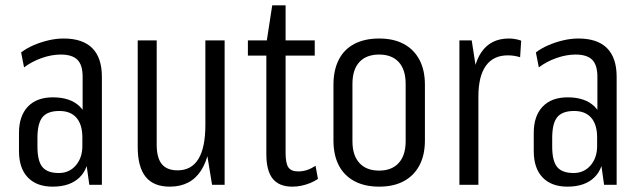

<svg xmlns="http://www.w3.org/2000/svg" viewBox="-20 -691 2393 718"><path d="M289 -178V-404Q289 -448 269.5 -467.5Q250 -487 207 -487Q173 -487 136 -474Q99 -461 70 -439L59 -495Q80 -511 107 -522.5Q134 -534 162.5 -540.5Q191 -547 218 -547Q289 -547 325 -511Q361 -475 361 -404V0H314ZM177 7Q117 7 84 -27.5Q51 -62 51 -126V-194Q51 -257 84 -292Q117 -327 178 -327Q243 -327 278 -293Q313 -259 313 -195V-127Q313 -62 277.5 -27.5Q242 7 177 7ZM200 -44Q239 -44 263.5 -72.5Q288 -101 288 -145V-177Q288 -225 266 -250.5Q244 -276 202 -276Q158 -276 139 -253Q120 -230 120 -175V-143Q120 -89 138.5 -66.5Q157 -44 200 -44Z M566 -149Q566 -101 585 -77.5Q604 -54 644 -54Q696 -54 722 -96.5Q748 -139 748 -224L771 -292V-234Q771 -114 732 -53.5Q693 7 615 7Q554 7 524.5 -30Q495 -67 495 -141V-540H566ZM820 0H773L748 -153V-540H820Z M1073 7Q1024 7 1000 -22.5Q976 -52 976 -115V-528L998 -671H1048V-119Q1048 -80 1058.5 -65Q1069 -50 1095 -50Q1113 -50 1129 -55.5Q1145 -61 1160 -71L1169 -22Q1156 -13 1140 -6.5Q1124 0 1107 3.5Q1090 7 1073 7ZM907 -540H1157V-483H907Z M1398 7Q1344 7 1305.5 -13.5Q1267 -34 1247 -72.5Q1227 -111 1227 -166V-374Q1227 -429 1247 -468Q1267 -507 1305.5 -527Q1344 -547 1398 -547Q1452 -547 1490 -526.5Q1528 -506 1548.5 -467.5Q1569 -429 1569 -374V-166Q1569 -111 1548.5 -72.5Q1528 -34 1490 -13.5Q1452 7 1398 7ZM1398 -53Q1445 -53 1471 -81.5Q1497 -110 1497 -163V-377Q1497 -431 1471 -459Q1445 -487 1398 -487Q1350 -487 1324 -459Q1298 -431 1298 -377V-163Q1298 -110 1324 -81.5Q1350 -53 1398 -53Z M1698 -540H1744L1769 -378V0H1698ZM1745 -345Q1745 -444 1780 -495.5Q1815 -547 1883 -547Q1894 -547 1906 -545Q1918 -543 1929 -539L1925 -477Q1903 -484 1879 -484Q1825 -484 1797 -445Q1769 -406 1769 -330Z M2214 -178V-404Q2214 -448 2194.5 -467.5Q2175 -487 2132 -487Q2098 -487 2061 -474Q2024 -461 1995 -439L1984 -495Q2005 -511 2032 -522.5Q2059 -534 2087.5 -540.5Q2116 -547 2143 -547Q2214 -547 2250 -511Q2286 -475 2286 -404V0H2239ZM2102 7Q2042 7 2009 -27.5Q1976 -62 1976 -126V-194Q1976 -257 2009 -292Q2042 -327 2103 -327Q2168 -327 2203 -293Q2238 -259 2238 -195V-127Q2238 -62 2202.5 -27.5Q2167 7 2102 7ZM2125 -44Q2164 -44 2188.5 -72.5Q2213 -101 2213 -145V-177Q2213 -225 2191 -250.5Q2169 -276 2127 -276Q2083 -276 2064 -253Q2045 -230 2045 -175V-143Q2045 -89 2063.5 -66.5Q2082 -44 2125 -44Z"/></svg>

Font: Pathway Extreme Condensed Light
Style: Regular
Weight: 300
Width: 3
Version: Version 1.001;gftools[0.9.26]